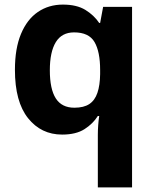

<svg xmlns="http://www.w3.org/2000/svg" viewBox="-20 -576 673 836"><path d="M406 11Q406 -9 407.5 -30Q409 -51 412 -71H406Q385 -37.4 348 -13.7Q311 10 250.6 10Q159.1 10 102.1 -61.5Q45 -133 45 -272.2Q45 -365 71.4 -428.3Q97.8 -491.7 144.9 -523.8Q192 -556 254 -556Q314 -556 351.7 -532.9Q389.4 -509.7 412 -476H416L429 -546H555V240H406ZM303.8 -107Q345 -107 369 -123Q393 -139 404.1 -171.6Q415.3 -204.3 416 -253V-271Q416 -351 391.5 -393Q367 -435 302.4 -435Q249 -435 223 -392.5Q197 -350 197 -270Q197 -188 223 -147.5Q249 -107 303.8 -107Z"/></svg>

Font: Noto Sans Armenian
Style: Regular
Weight: 400
Designer: Monotype Design Team
Foundry: Monotype Imaging Inc.
Version: Version 2.007